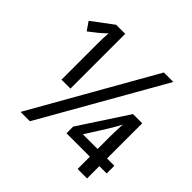

<svg xmlns="http://www.w3.org/2000/svg" viewBox="-177 -887 1061 1061"><g transform="rotate(45 353.0 -357.0)"><path d="M155 -286H225V-714H154L31 -622L65 -573L115 -612C130 -624 146 -639 158 -651C156 -623 155 -596 155 -562ZM121 0H194L601 -714H527ZM567 0H641V-96H698V-156H641V-431H569L384 -148V-96H567ZM452 -156 526 -273C540 -295 563 -335 570 -350C568 -318 567 -277 567 -249V-156Z"/></g></svg>

Font: Noto Sans Thai
Style: Regular
Weight: 400
Designer: Monotype Design Team
Foundry: Monotype Imaging Inc.
Version: Version 1.901